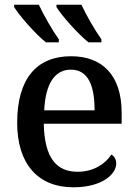

<svg xmlns="http://www.w3.org/2000/svg" viewBox="-20 -786 585 816"><path d="M356 -606H411V-619C383 -658 347 -721 326 -766H220V-756C241 -721 311 -642 356 -606ZM175 -606H230V-619C202 -658 166 -721 145 -766H40V-756C61 -721 130 -642 175 -606ZM292 10C416 10 474 -47 474 -91C474 -110 464 -124 453 -129C429 -91 379 -56 310 -56C218 -56 169 -117 166 -260H497V-307C497 -466 415 -547 282 -547C136 -547 53 -452 53 -264C53 -91 140 10 292 10ZM382 -317H168C173 -429 212 -490 281 -490C355 -490 382 -422 382 -317Z"/></svg>

Font: Noto Serif Medium
Style: Regular
Weight: 500
Designer: Monotype Design Team
Foundry: Monotype Imaging Inc.
Version: Version 2.013